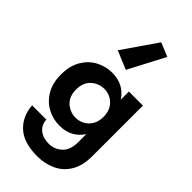

<svg xmlns="http://www.w3.org/2000/svg" viewBox="-319 -898 1208 1208"><g transform="rotate(45 285.0 -293.5)"><path d="M301 -543 178 -594 336 -823 428 -785ZM42 32H169Q171 77 203 103Q235 129 287 129Q336 129 373.5 95Q411 61 411 -10V-81Q357 1 254 1Q196 1 145.5 -26Q95 -53 64 -105.5Q33 -158 33 -234Q33 -311 64 -363.5Q95 -416 145.5 -443Q196 -470 254 -470Q357 -470 411 -388V-460H536V-10Q536 76 502.5 130.5Q469 185 413 210.5Q357 236 291 236Q170 236 109 179.5Q48 123 42 32ZM167 -234Q167 -172 204 -139Q241 -106 292 -106Q321 -106 348.5 -120.5Q376 -135 393.5 -163.5Q411 -192 411 -234Q411 -277 393.5 -305.5Q376 -334 348.5 -348.5Q321 -363 292 -363Q241 -363 204 -329.5Q167 -296 167 -234Z"/></g></svg>

Font: Jost* Semi
Style: Regular
Weight: 600
Version: Version 3.7